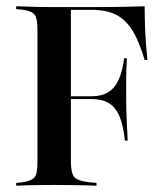

<svg xmlns="http://www.w3.org/2000/svg" viewBox="-20 -591 520 611"><path d="M99.2 -201.6V-492.7Q99.2 -518.5 95.6 -532.3Q91.9 -546 80.6 -552Q69.4 -558.1 47.6 -560.5L31.5 -562.1V-571Q43.5 -571 60.1 -570.2Q76.6 -569.4 98 -569Q119.4 -568.5 142.7 -568.5H153.2H281.5Q337.9 -568.5 376.2 -569.4Q414.5 -570.2 440.3 -571Q440.3 -530.6 442.3 -487.9Q444.4 -445.2 449.2 -400H440.3Q423.4 -458.1 402 -493.1Q380.6 -528.2 349.6 -544Q318.5 -559.7 271 -559.7H205.6V-201.6ZM180.6 -275.8V-284.7H339.5V-275.8ZM377.4 -143.5Q372.6 -191.1 360.5 -220.2Q348.4 -249.2 327 -262.5Q305.6 -275.8 271.8 -275.8V-284.7Q318.5 -284.7 342.7 -313.3Q366.9 -341.9 375 -405.6H383.9Q381.5 -365.3 381.5 -337.1Q381.5 -308.9 381.5 -280.6Q381.5 -262.9 381.9 -244Q382.3 -225 383.5 -200.8Q384.7 -176.6 386.3 -143.5ZM142.7 -2.4Q119.4 -2.4 98 -2Q76.6 -1.6 60.1 -1.2Q43.5 -0.8 31.5 0V-8.9L47.6 -10.5Q69.4 -13.7 80.6 -19.4Q91.9 -25 95.6 -38.7Q99.2 -52.4 99.2 -78.2V-201.6H205.6V-78.2Q205.6 -40.3 216.1 -27.8Q226.6 -15.3 262.1 -11.3L287.1 -8.9V0Q274.2 -0.8 254.4 -1.2Q234.7 -1.6 210.5 -2Q186.3 -2.4 160.5 -2.4H153.2Z"/></svg>

Font: Playfair 144pt SemiCondensed SemiBold
Style: Regular
Weight: 600
Width: 4
Designer: Claus Eggers Sørensen
Foundry: Claus Eggers Sørensen
Version: Version 2.203